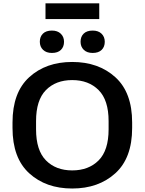

<svg xmlns="http://www.w3.org/2000/svg" viewBox="-20 -1088 846 1123"><path d="M53.2 -339.4Q53.2 -163.6 150.9 -74.5Q248.5 14.6 402.3 14.6Q556.2 14.6 654.5 -74.5Q752.9 -163.6 752.9 -339.4V-371.6Q752.9 -547.4 654.5 -636.5Q556.2 -725.6 402.3 -725.6Q248.5 -725.6 150.9 -636.5Q53.2 -547.4 53.2 -371.6ZM190.9 -331.5V-379.9Q190.9 -502.4 248.5 -561Q306.2 -619.6 402.3 -619.6Q498.5 -619.6 556.9 -561Q615.2 -502.4 615.2 -379.9V-331.5Q615.2 -208.5 556.9 -149.9Q498.5 -91.3 402.3 -91.3Q306.6 -91.3 248.8 -149.9Q190.9 -208.5 190.9 -331.5ZM212.9 -843.8Q212.9 -814.9 231.7 -796.6Q250.5 -778.3 283.7 -778.3Q317.9 -778.3 336.2 -796.1Q354.5 -814 354.5 -843.8Q354.5 -872.6 335.4 -890.9Q316.4 -909.2 283.7 -909.2Q249.5 -909.2 231.2 -891.4Q212.9 -873.5 212.9 -843.8ZM451.2 -843.8Q451.2 -814.9 470 -796.6Q488.8 -778.3 522 -778.3Q556.2 -778.3 574.5 -796.1Q592.8 -814 592.8 -843.8Q592.8 -872.6 574 -890.9Q555.2 -909.2 522 -909.2Q487.8 -909.2 469.5 -891.4Q451.2 -873.5 451.2 -843.8ZM246.1 -976.6H560.5V-1068.4H246.1Z"/></svg>

Font: Roboto Flex
Style: wght 600 wdth 140 opsz 13.0 GRAD 0.00 slnt 0.00 XTRA 468 XOPQ 96 YOPQ 79 YTLC 514 YTUC 712 YTAS 750 YTDE -203.00 YTFI 738
Weight: 600
Width: 8
Designer: Berlow after Robertson
Foundry: Google
Version: Version 3.100